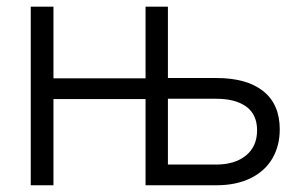

<svg xmlns="http://www.w3.org/2000/svg" viewBox="-20 -550 894 570"><path d="M71.3 -530.3H138.7V-317.4H412.1V-530.3H478.5V-318.4H622.1Q712.9 -318.4 761.7 -279.3Q810.5 -240.2 810.5 -166Q810.5 -116.7 788.3 -79.1Q766.1 -41.5 723.6 -20.8Q681.2 0 622.1 0H412.1V-255.9H138.7V0H71.3ZM622.1 -61.5Q677.2 -61.5 710.2 -88.4Q743.2 -115.2 743.2 -163.1Q743.2 -210.4 710.9 -233.6Q678.7 -256.8 622.1 -256.8H478.5V-61.5Z"/></svg>

Font: Pretendard JP Light
Style: Regular
Weight: 300
Designer: Base glyphs from Inter by Rasmus Andersson; Hangeul glyphs from Noto Sans CJK(Source Han Sans) by Jang Soo-young and Kan
Foundry: Kil Hyung-jin
Version: Version 1.309